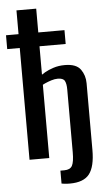

<svg xmlns="http://www.w3.org/2000/svg" viewBox="-67 -850 587 1037"><g transform="rotate(-5 226.0 -331.5)"><path d="M269 147Q250 147 239.5 145.5Q229 144 224 143V73H245Q277 73 288 52.5Q299 32 299 -20V-360Q299 -392 290.5 -407.5Q282 -423 253 -423Q236 -423 217.5 -417Q199 -411 185.5 -405Q172 -399 170 -397V0H63V-606H-5V-681H63V-810H170V-681H312V-606H170V-452Q172 -454 189 -464Q206 -474 234.5 -483.5Q263 -493 297 -493Q359 -493 382.5 -460.5Q406 -428 406 -385V-23Q406 67 375 107Q344 147 269 147Z"/></g></svg>

Font: Oswald
Style: Regular
Weight: 400
Designer: Vernon Adams
Foundry: Vernon Adams
Version: Version 4.103; ttfautohint (v1.8.3)